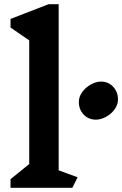

<svg xmlns="http://www.w3.org/2000/svg" viewBox="-20 -893 581 913"><path d="M324 0H30V-41L119 -113V-701L30 -762V-803L211 -873H259V-83L349 -50ZM541 -420Q541 -395 524.5 -372.5Q508 -350 483.5 -337Q459 -324 436 -324Q401 -324 378 -348Q355 -372 355 -408Q355 -434 371.5 -456Q388 -478 412.5 -491.5Q437 -505 460 -505Q495 -505 518 -480.5Q541 -456 541 -420Z"/></svg>

Font: Inknut Antiqua SemiBold
Style: Regular
Weight: 600
Designer: Claus Eggers Sørensen
Foundry: Claus Eggers Sørensen
Version: Version 1.003; ttfautohint (v1.8.2) -l 8 -r 50 -G 200 -x 14 